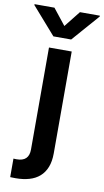

<svg xmlns="http://www.w3.org/2000/svg" viewBox="-160 -817 579 1069"><g transform="rotate(10 129.5 -282.5)"><path d="M9.6 203.5 -21.3 202.8V98Q-16.3 98.4 -11.7 98.5Q-7.1 98.7 -2.8 98.7Q66.1 98.7 66.1 31.2V-545.5H194.6V30.2Q194.6 76 181.6 108.7Q168.7 141.3 144.5 162.5Q120.4 183.6 86.1 193.5Q51.8 203.5 9.6 203.5ZM180 -610.8H79.5L-55 -764.2V-769.2H57.5L129.6 -678.3L201.7 -769.2H314.3V-764.2Z"/></g></svg>

Font: Linik Sans SemiBold
Style: Regular
Weight: 600
Designer: Fonts by Rasmus Andersson / Changes by Cristiano Sobral with parts from Marc Monis
Foundry: rsms
Version: Version 3.020; ttfautohint (v1.6)